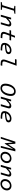

<svg xmlns="http://www.w3.org/2000/svg" viewBox="3915 -4666 765 8636"><g transform="rotate(90 4298.0 -347.5)"><path d="M65 0 78 -43 211 -68 372 -590 239 -612 251 -655H604L591 -612L458 -587L297 -65L429 -43L417 0Z M776 -465H856L819 -328Q907 -412 956.5 -442Q1006 -472 1062 -472Q1112 -472 1141 -446Q1170 -420 1170 -376Q1170 -363 1166.5 -344Q1163 -325 1155 -297L1069 0H983L1068 -294Q1073 -311 1075.5 -324Q1078 -337 1078 -349Q1078 -371 1064.5 -382.5Q1051 -394 1027 -394Q988 -394 940.5 -359.5Q893 -325 794 -230L728 0H643Z M1583 -393 1522 -229Q1511 -199 1505.5 -177Q1500 -155 1500 -138Q1500 -107 1519.5 -91.5Q1539 -76 1580 -74L1702 -67L1682 7L1576 3Q1493 0 1452 -31.5Q1411 -63 1411 -123Q1411 -144 1418 -172Q1425 -200 1439 -239L1497 -393H1332L1353 -465H1525L1591 -638H1674L1610 -465H1800L1780 -393Z M2258 -62 2237 7Q2166 7 2114 2.5Q2062 -2 2026 -12Q1963 -28 1935.5 -63Q1908 -98 1908 -163Q1908 -224 1935.5 -283Q1963 -342 2012 -388Q2060 -432 2119.5 -456Q2179 -480 2244 -480Q2323 -480 2368.5 -446.5Q2414 -413 2414 -355Q2414 -282 2353.5 -245.5Q2293 -209 2161 -197L1995 -183Q1995 -180 1995 -177Q1995 -174 1995 -171Q1995 -102 2049.5 -83Q2104 -64 2258 -62ZM2327 -350Q2327 -377 2303 -394Q2279 -411 2239 -411Q2162 -411 2096.5 -362.5Q2031 -314 2007 -241L2159 -256Q2244 -265 2285.5 -288Q2327 -311 2327 -350Z M2656 -123Q2656 -149 2663 -179.5Q2670 -210 2686 -254L2825 -638H2637L2658 -710H2936L2768 -243Q2754 -204 2749 -182Q2744 -160 2744 -139Q2744 -104 2762.5 -88Q2781 -72 2825 -70L2939 -66L2918 8L2808 4Q2729 2 2692.5 -28.5Q2656 -59 2656 -123Z M3766 -365Q3807 -505 3894 -587.5Q3981 -670 4091 -670Q4190 -670 4242.5 -614Q4295 -558 4295 -453Q4295 -411 4289.5 -371.5Q4284 -332 4272 -290Q4231 -150 4144 -67.5Q4057 15 3947 15Q3848 15 3795.5 -41Q3743 -97 3743 -202Q3743 -244 3748.5 -283.5Q3754 -323 3766 -365ZM3832 -201Q3832 -131 3863 -94Q3894 -57 3952 -57Q4028 -57 4089 -120.5Q4150 -184 4182 -296Q4194 -337 4200 -377.5Q4206 -418 4206 -454Q4206 -524 4175 -561Q4144 -598 4086 -598Q4010 -598 3949 -534.5Q3888 -471 3856 -359Q3844 -318 3838 -277.5Q3832 -237 3832 -201Z M4460 -465H4540L4503 -328Q4591 -412 4640.5 -442Q4690 -472 4746 -472Q4796 -472 4825 -446Q4854 -420 4854 -376Q4854 -363 4850.5 -344Q4847 -325 4839 -297L4753 0H4667L4752 -294Q4757 -311 4759.5 -324Q4762 -337 4762 -349Q4762 -371 4748.5 -382.5Q4735 -394 4711 -394Q4672 -394 4624.5 -359.5Q4577 -325 4478 -230L4412 0H4327Z M5328 -62 5307 7Q5236 7 5184 2.5Q5132 -2 5096 -12Q5033 -28 5005.5 -63Q4978 -98 4978 -163Q4978 -224 5005.5 -283Q5033 -342 5082 -388Q5130 -432 5189.5 -456Q5249 -480 5314 -480Q5393 -480 5438.5 -446.5Q5484 -413 5484 -355Q5484 -282 5423.5 -245.5Q5363 -209 5231 -197L5065 -183Q5065 -180 5065 -177Q5065 -174 5065 -171Q5065 -102 5119.5 -83Q5174 -64 5328 -62ZM5397 -350Q5397 -377 5373 -394Q5349 -411 5309 -411Q5232 -411 5166.5 -362.5Q5101 -314 5077 -241L5229 -256Q5314 -265 5355.5 -288Q5397 -311 5397 -350Z M6685 -655H6787L6625 0H6543L6686 -555L6442 -179H6421L6391 -545L6217 0H6136L6351 -655H6444L6471 -328Z M6806 -188Q6806 -247 6829.5 -300.5Q6853 -354 6894 -394Q6935 -433 6990.5 -456.5Q7046 -480 7110 -480Q7202 -480 7259 -423.5Q7316 -367 7316 -277Q7316 -218 7292.5 -164.5Q7269 -111 7229 -72Q7188 -32 7132 -8.5Q7076 15 7012 15Q6920 15 6863 -41.5Q6806 -98 6806 -188ZM6894 -190Q6894 -131 6930.5 -93.5Q6967 -56 7024 -56Q7106 -56 7167 -122Q7228 -188 7228 -276Q7228 -334 7191.5 -372Q7155 -410 7099 -410Q7017 -410 6955.5 -343.5Q6894 -277 6894 -190Z M7530 -465H7610L7573 -328Q7661 -412 7710.5 -442Q7760 -472 7816 -472Q7866 -472 7895 -446Q7924 -420 7924 -376Q7924 -363 7920.5 -344Q7917 -325 7909 -297L7823 0H7737L7822 -294Q7827 -311 7829.5 -324Q7832 -337 7832 -349Q7832 -371 7818.5 -382.5Q7805 -394 7781 -394Q7742 -394 7694.5 -359.5Q7647 -325 7548 -230L7482 0H7397Z M8034 -188Q8034 -247 8057.5 -300.5Q8081 -354 8122 -394Q8163 -433 8218.5 -456.5Q8274 -480 8338 -480Q8430 -480 8487 -423.5Q8544 -367 8544 -277Q8544 -218 8520.5 -164.5Q8497 -111 8457 -72Q8416 -32 8360 -8.5Q8304 15 8240 15Q8148 15 8091 -41.5Q8034 -98 8034 -188ZM8122 -190Q8122 -131 8158.5 -93.5Q8195 -56 8252 -56Q8334 -56 8395 -122Q8456 -188 8456 -276Q8456 -334 8419.5 -372Q8383 -410 8327 -410Q8245 -410 8183.5 -343.5Q8122 -277 8122 -190Z"/></g></svg>

Font: Intel One Mono
Style: Italic
Weight: 400
Italic angle: -16°
Monospace: yes
Designer: Fred Shallcrass
Foundry: Frere-Jones Type LLC
Version: Version 1.400;hotconv 1.1.0;makeotfexe 2.6.0;FJTRelease1.4